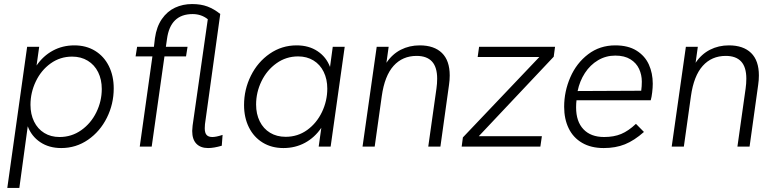

<svg xmlns="http://www.w3.org/2000/svg" viewBox="-20 -724 3828 948"><path d="M114 -493H173.5L160.5 -400.5Q193 -448 241 -474Q289 -500 347 -500Q405.5 -500 449.5 -473Q493.5 -446 517.5 -397.8Q541.5 -349.5 541.5 -287.5Q541.5 -210.5 507.8 -142.8Q474 -75 414.8 -34Q355.5 7 282.5 7Q222 7 178.8 -22Q135.5 -51 117 -100.5L75.5 204H16ZM274 -47.5Q333.5 -47.5 381.2 -81.2Q429 -115 455.8 -169.8Q482.5 -224.5 482.5 -284.5Q482.5 -331.5 464.5 -367.8Q446.5 -404 413.2 -424.2Q380 -444.5 336 -444.5Q277 -444.5 230 -410.8Q183 -377 156.8 -322Q130.5 -267 130.5 -206.5Q130.5 -160 148.2 -123.8Q166 -87.5 198.5 -67.5Q231 -47.5 274 -47.5Z M929 -77.5Q929 -85 931 -104L1006 -629Q974 -654.5 931 -654.5Q821 -654.5 804.5 -531.5L799 -493H906L898.5 -445.5H792L729 0H670L732.5 -445.5H649.5L657 -493H740L745 -535.5Q753 -592 779.2 -630Q805.5 -668 844 -686Q882.5 -704 928.5 -704Q972 -704 1004.5 -691.8Q1037 -679.5 1067.5 -655L992 -110.5Q991 -103.5 991 -90.5Q991 -68 1000 -57.8Q1009 -47.5 1028.5 -47.5Q1047.5 -47.5 1079 -58L1075 -4.5Q1036 7 1007.5 7Q970.5 7 949.8 -14.2Q929 -35.5 929 -77.5Z M1185 -205.5Q1185 -282.5 1218.8 -350.2Q1252.5 -418 1312 -459Q1371.5 -500 1444.5 -500Q1505 -500 1548 -471.2Q1591 -442.5 1609.5 -393.5L1623 -493H1682L1612.5 0H1553.5L1566.5 -93Q1534 -45 1486 -19Q1438 7 1379.5 7Q1321 7 1277 -20Q1233 -47 1209 -95.2Q1185 -143.5 1185 -205.5ZM1390.5 -48.5Q1450 -48.5 1496.8 -82.2Q1543.5 -116 1569.8 -171Q1596 -226 1596 -286.5Q1596 -333 1578.2 -369.2Q1560.5 -405.5 1527.8 -425.5Q1495 -445.5 1452 -445.5Q1392.5 -445.5 1345 -411.5Q1297.5 -377.5 1271 -322.8Q1244.5 -268 1244.5 -208Q1244.5 -161 1262.5 -124.8Q1280.5 -88.5 1313.5 -68.5Q1346.5 -48.5 1390.5 -48.5Z M1840 -493H1899L1888 -414Q1917 -457 1959.2 -478.5Q2001.5 -500 2052.5 -500Q2123.5 -500 2162 -462.5Q2200.5 -425 2200.5 -351.5Q2200.5 -328 2197 -305L2154.5 0H2094.5L2135 -287Q2138.5 -311.5 2138.5 -335.5Q2138.5 -392.5 2113 -420.2Q2087.5 -448 2037 -448Q1967.5 -448 1923.2 -398.8Q1879 -349.5 1865 -249.5L1830 0H1770Z M2265.5 -45.5 2643 -442.5H2338.5L2345.5 -493H2720.5L2714 -444L2344 -51.5H2655.5L2648 0H2259.5Z M2765.5 -196.5Q2765.5 -272.5 2796 -342.5Q2826.5 -412.5 2884 -456.2Q2941.5 -500 3018 -500Q3081.5 -500 3123 -474Q3164.5 -448 3183.8 -405.2Q3203 -362.5 3203 -311Q3203 -291.5 3200.2 -268Q3197.5 -244.5 3193 -229H2826.5Q2824.5 -212.5 2824.5 -193.5Q2824.5 -124 2860.8 -85.8Q2897 -47.5 2963 -47.5Q3011 -47.5 3047 -62.5Q3083 -77.5 3120 -112.5L3159.5 -72.5Q3111.5 -30 3065.5 -11.5Q3019.5 7 2961 7Q2898 7 2854 -18.8Q2810 -44.5 2787.8 -90.5Q2765.5 -136.5 2765.5 -196.5ZM3146 -276Q3149 -298.5 3149 -321Q3149 -354.5 3135.5 -383.8Q3122 -413 3092.8 -431.2Q3063.5 -449.5 3018 -449.5Q2971.5 -449.5 2932.8 -426.5Q2894 -403.5 2868 -363.5Q2842 -323.5 2832 -274.5Z M3366.5 -493H3425.5L3414.5 -414Q3443.5 -457 3485.8 -478.5Q3528 -500 3579 -500Q3650 -500 3688.5 -462.5Q3727 -425 3727 -351.5Q3727 -328 3723.5 -305L3681 0H3621L3661.5 -287Q3665 -311.5 3665 -335.5Q3665 -392.5 3639.5 -420.2Q3614 -448 3563.5 -448Q3494 -448 3449.8 -398.8Q3405.5 -349.5 3391.5 -249.5L3356.5 0H3296.5Z"/></svg>

Font: HK Grotesk Light
Style: Italic
Weight: 300
Italic angle: -16°
Designer: Alfredo Marco Pradil
Foundry: Hanken Design Co.
Version: Version 3.001